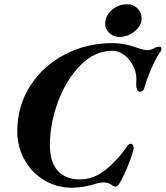

<svg xmlns="http://www.w3.org/2000/svg" viewBox="-20 -866 777 900"><path d="M61 -251Q61 -368 121 -462.5Q181 -557 283.5 -610.5Q386 -664 508 -664Q561 -664 617 -644Q622 -642 639.5 -636.5Q657 -631 671 -631Q685 -631 696 -637Q713 -647 725 -647Q737 -647 737 -637Q737 -630 733 -625Q715 -602 692 -550Q669 -498 658 -458Q653 -436 635 -436Q626 -436 621.5 -449Q617 -462 619 -483Q622 -531 597 -570Q581 -596 557 -612Q533 -628 506 -628Q424 -628 357 -560Q290 -492 252 -389Q214 -286 214 -186Q214 -105 251 -65Q288 -25 354 -25Q412 -25 463.5 -61.5Q515 -98 566 -166Q569 -171 574 -178Q579 -185 583 -188.5Q587 -192 592 -192Q600 -192 604 -184.5Q608 -177 606 -166Q594 -118 565 -54.5Q536 9 524 9Q515 9 508.5 4.5Q502 0 499 -2Q485 -11 463 -11Q451 -11 433.5 -6Q416 -1 409 1Q359 14 317 14Q247 14 188.5 -20.5Q130 -55 95.5 -116Q61 -177 61 -251ZM473 -753Q473 -791 503 -818.5Q533 -846 578 -846Q606 -846 625 -826Q644 -806 644 -780Q644 -746 612 -719.5Q580 -693 539 -693Q512 -693 492.5 -711.5Q473 -730 473 -753Z"/></svg>

Font: EB Garamond
Style: Bold Italic
Weight: 700
Italic angle: -17.2°
Designer: Georg Duffner and Octavio Pardo
Foundry: Georg Duffner
Version: Version 1.000